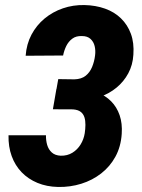

<svg xmlns="http://www.w3.org/2000/svg" viewBox="-20 -741 570 771"><path d="M305.2 -339.8 199.2 -340.3 213.9 -423.3 278.8 -422.4Q307.1 -423.3 324 -436.8Q340.8 -450.2 349.9 -472.2Q358.9 -494.1 361.8 -518.6Q364.3 -538.1 360.1 -555.7Q356 -573.2 343.5 -584.7Q331.1 -596.2 309.1 -596.2Q285.6 -597.2 270.3 -585.7Q254.9 -574.2 246.1 -556.2Q237.3 -538.1 233.4 -518.1L83 -517.1Q86.4 -564 106.4 -601.8Q126.5 -639.6 158.9 -666.5Q191.4 -693.4 232.4 -707.5Q273.4 -721.7 319.3 -720.7Q364.3 -719.7 401.9 -706.3Q439.5 -692.9 465.8 -667.2Q492.2 -641.6 505.6 -605.2Q519 -568.8 515.6 -521.5Q513.2 -480 495.1 -446.5Q477.1 -413.1 448 -389.2Q418.9 -365.2 382.3 -352.5Q345.7 -339.8 305.2 -339.8ZM206.5 -383.8 296.4 -383.3Q337.9 -382.3 370.6 -369.9Q403.3 -357.4 426.3 -334.2Q449.2 -311 460.4 -278.3Q471.7 -245.6 468.8 -203.1Q465.3 -151.9 443.6 -112.1Q421.9 -72.3 386.5 -44.7Q351.1 -17.1 306.6 -3.2Q262.2 10.7 213.4 9.8Q167.5 8.8 130.4 -6.6Q93.3 -22 66.9 -49.3Q40.5 -76.7 26.9 -114.3Q13.2 -151.9 14.2 -197.8H164.6Q164.1 -177.7 169.4 -159.2Q174.8 -140.6 188 -128.7Q201.2 -116.7 224.1 -115.7Q250.5 -115.2 270.8 -127.7Q291 -140.1 303.7 -160.9Q316.4 -181.6 320.3 -206.1Q322.8 -222.7 323 -239.5Q323.2 -256.3 319.1 -269.8Q314.9 -283.2 304.2 -291.7Q293.5 -300.3 272.9 -301.8L192.4 -302.2Z"/></svg>

Font: Roboto Condensed ExtraBold
Style: Italic
Weight: 800
Italic angle: -12°
Designer: Christian Robertson
Foundry: Google
Version: Version 3.008; 2023